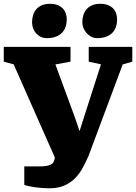

<svg xmlns="http://www.w3.org/2000/svg" viewBox="-24 -993 726 1024"><path d="M494.1 -789.6Q476.6 -789.6 462.2 -797.4Q447.8 -805.2 437.3 -817.1Q426.8 -829.1 420.9 -844Q415 -858.9 415 -873.5Q415 -894.5 420.7 -912.6Q426.3 -930.7 438 -944.1Q449.7 -957.5 467.8 -965.1Q485.8 -972.7 510.7 -972.7H511.2Q534.7 -972.7 551.8 -965.8Q568.8 -959 579.6 -947.8Q590.3 -936.5 595.5 -921.4Q600.6 -906.2 600.6 -889.6Q600.6 -868.7 594.5 -850.3Q588.4 -832 575.7 -818.6Q563 -805.2 542.7 -797.4Q522.5 -789.6 494.6 -789.6ZM225.6 -789.6Q208 -789.6 193.6 -796.4Q179.2 -803.2 168.9 -814.7Q158.7 -826.2 152.8 -841.3Q147 -856.4 147 -873.5Q147 -894.5 152.6 -912.6Q158.2 -930.7 169.9 -944.1Q181.6 -957.5 199.7 -965.1Q217.8 -972.7 242.7 -972.7H243.2Q266.6 -972.7 283.4 -965.8Q300.3 -959 311 -947.8Q321.8 -936.5 326.9 -921.4Q332 -906.2 332 -889.6Q332 -868.7 325.9 -850.3Q319.8 -832 306.9 -818.6Q293.9 -805.2 273.9 -797.4Q253.9 -789.6 226.1 -789.6ZM105.5 -105.5H180.2Q205.1 -105.5 221.2 -107.7Q237.3 -109.9 247.3 -115.2Q257.3 -120.6 262 -129.6Q266.6 -138.7 268.6 -152.8L48.8 -649.9L-3.9 -664.1V-743.2H352.1V-664.1L271.5 -649.4L375.5 -366.7L400.4 -293.5L423.8 -367.7L514.6 -649.9L449.2 -664.1V-743.2H681.6V-664.1L630.4 -649.4L448.2 -161.6Q434.1 -129.9 417.7 -99.1Q401.4 -68.4 377.7 -43.7Q354 -19 320.1 -3.9Q286.1 11.2 237.8 11.2Q221.2 11.2 201.9 9.8Q182.6 8.3 164.3 5.9Q146 3.4 130.4 0Q114.7 -3.4 105.5 -7.3Z"/></svg>

Font: Merriweather UltraBold
Style: Regular
Weight: 900
Designer: Eben Sorkin ( sorkintype@gmail.com )
Foundry: Eben Sorkin
Version: Version 1.570; ttfautohint (v1.3) -l 8 -r 32 -G 0 -x 0 -H 60